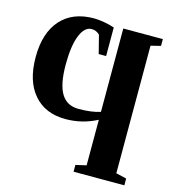

<svg xmlns="http://www.w3.org/2000/svg" viewBox="-106 -792 797 881"><g transform="rotate(15 293.0 -352.0)"><path d="M564.9 0H323.7V-32.2L374 -43.9V-260.3Q304.2 -223.6 224.6 -223.6Q128.4 -223.6 74 -286.6Q19.5 -349.6 19.5 -463.4Q19.5 -578.1 75.4 -641.1Q131.3 -704.1 232.9 -704.1Q252.9 -704.1 280.3 -699.5Q307.6 -694.8 330.6 -687V-551.3H295.4L273.4 -637.7Q257.3 -653.8 235.4 -653.8Q201.2 -653.8 181.4 -604.2Q161.6 -554.7 161.6 -466.3Q161.6 -372.1 188.5 -328.1Q215.3 -284.2 271 -284.2Q333 -284.2 374 -297.9V-693.8H562V-661.6L515.1 -649.9V-43.9L564.9 -32.2Z"/></g></svg>

Font: Liberation Serif
Style: Bold
Weight: 700
Designer: Steve Matteson
Foundry: Ascender Corporation
Version: Version 2.1.5